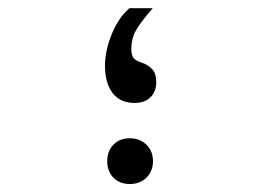

<svg xmlns="http://www.w3.org/2000/svg" viewBox="-20 -446 640 470"><path d="M242.5 -51.5Q242.5 -76.5 257.8 -92Q273 -107.5 297.5 -107.5Q322.5 -107.5 338.5 -91.8Q354.5 -76 354.5 -51.5Q354.5 -27 338.5 -11.2Q322.5 4.5 297.5 4.5Q273 4.5 257.8 -11Q242.5 -26.5 242.5 -51.5ZM237 -285Q237 -321.5 253.5 -362.2Q270 -403 297 -426H354Q323.5 -391 312.5 -371Q301.5 -351 301.5 -326Q301.5 -311 306.8 -304.2Q312 -297.5 326 -293Q343 -287.5 352.8 -276.5Q362.5 -265.5 362.5 -245Q362.5 -222 348.5 -208Q334.5 -194 309.5 -194Q274 -194 255.5 -218.5Q237 -243 237 -285Z"/></svg>

Font: JuliaMono Medium
Style: Regular
Weight: 500
Monospace: yes
Designer: cormullion
Foundry: corm
Version: Version 0.054; ttfautohint (v1.8.4)